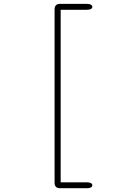

<svg xmlns="http://www.w3.org/2000/svg" viewBox="-20 -782 659 992"><path d="M290.5 190.5Q262 190.5 262 162V-733.5Q262 -762 290.5 -762H428.5Q442.5 -762 449.8 -757.8Q457 -753.5 457 -746.5Q457 -739.5 449.8 -735.5Q442.5 -731.5 428.5 -731.5H293.5V160H428.5Q442.5 160 449.8 164Q457 168 457 175Q457 182.5 449.8 186.5Q442.5 190.5 428.5 190.5Z"/></svg>

Font: Sono Monospace ExtraLight
Style: Regular
Weight: 250
Version: Version 2.112